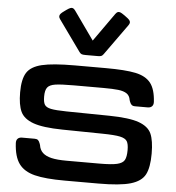

<svg xmlns="http://www.w3.org/2000/svg" viewBox="-71 -1216 1189 1297"><g transform="rotate(5 524.0 -567.5)"><path d="M642.1 -322.3 370.6 -326.2Q238.5 -328.1 173.2 -351.6Q108 -375.1 86.2 -421.4Q64.5 -467.8 64.5 -552.7Q64.5 -641.6 92.3 -685.8Q120.1 -730 193.8 -747.8Q267.6 -765.6 417.5 -765.6H626.5Q759.8 -765.6 829.3 -751Q898.9 -736.3 932.1 -694.1Q965.3 -651.9 970.2 -566.4Q971.2 -546.9 960.9 -536.4Q950.7 -525.9 931.6 -525.9H846Q830.3 -525.9 822.3 -533.3Q814.3 -540.6 808.4 -557.4Q807.1 -561.7 806 -565.4Q801.6 -594.3 780.9 -608.3Q760.2 -622.2 723.8 -626.4Q687.5 -630.7 622.4 -630.7H422.4Q334.8 -630.7 296.4 -624.8Q258 -618.9 243.3 -600.1Q228.5 -581.3 228.5 -538.1Q228.5 -500 239 -482.9Q249.4 -465.7 281.9 -458.9Q314.4 -452.1 388.2 -451L679.2 -447.1Q814.5 -445.1 879.3 -421.9Q944.2 -398.6 965 -352.1Q985.8 -305.5 985.8 -216.8Q985.8 -123 960.7 -75Q935.5 -26.9 863.5 -5.6Q791.5 15.6 644.5 15.6H416Q284.7 15.6 212.2 -2.7Q139.6 -21 105 -68.6Q70.3 -116.2 65.4 -208Q64.5 -227.5 74.7 -238Q85 -248.5 104 -248.5H189.9Q205.2 -248.5 212.9 -241.6Q220.7 -234.6 226.3 -218.5Q228.3 -214.1 229.5 -209Q234 -176.6 255.1 -156.9Q276.2 -137.3 314.6 -128.3Q352.9 -119.3 416 -119.3H639.6Q722.5 -119.3 760.1 -128.3Q797.7 -137.3 809.7 -159Q821.8 -180.8 821.8 -227.1Q821.8 -268 810.3 -286.7Q798.8 -305.4 762.7 -313.3Q726.7 -321.2 642.1 -322.3ZM327.9 -1134.3Q343.8 -1145.6 353.7 -1149.2Q363.6 -1152.7 371.2 -1149.2Q378.9 -1145.7 386.8 -1134.5L522.5 -943.1L658.1 -1134.7Q666 -1145.9 673.7 -1149.4Q681.3 -1152.9 691.1 -1149.4Q700.9 -1145.8 717 -1134.3L731.2 -1124.1Q748.2 -1112 755.2 -1103.9Q762.2 -1095.8 762.2 -1087.3Q762.2 -1078.7 754.2 -1067.5L604.3 -858.3Q596.7 -847.5 588.6 -844.6Q580.5 -841.8 565.4 -841.8H483.6Q465.8 -841.8 457.3 -844.5Q448.7 -847.2 440.6 -858.3L290.7 -1067.5Q282.7 -1078.5 283 -1087.3Q283.2 -1096.1 290.3 -1104.4Q297.5 -1112.8 313.7 -1124.1Z"/></g></svg>

Font: Gyrochrome
Style: Regular
Weight: 400
Designer: David Moles
Foundry: David Moles
Version: Version 1.005;Glyphs 3.2.3 (3260)